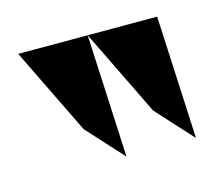

<svg xmlns="http://www.w3.org/2000/svg" viewBox="-49 -835 391 347"><g transform="rotate(-15 146.0 -662.0)"><path d="M9 -777 88 -615 150 -547 139 -777ZM139 -777 218 -615 280 -547 269 -777Z"/></g></svg>

Font: Charger Sport
Style: Blk
Weight: 900
Designer: Jasper
Foundry: Cannot Into Space Fonts
Version: Version 1.1